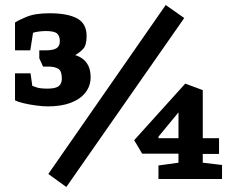

<svg xmlns="http://www.w3.org/2000/svg" viewBox="-20 -715 922 767"><path d="M171 -290Q152 -290 125 -293.5Q98 -297 75 -302.5Q52 -308 40 -314V-422H102L109 -372Q114 -370 127.5 -365.5Q141 -361 170 -361Q201 -361 214 -370.5Q227 -380 227 -401Q227 -432 212.5 -440.5Q198 -449 173 -449H152L137 -482V-514H164Q193 -514 206 -522.5Q219 -531 219 -550Q219 -572 207.5 -581.5Q196 -591 163 -591Q150 -591 135 -589Q120 -587 112 -584L101 -514H40V-625Q51 -633 85.5 -647.5Q120 -662 178 -662Q250 -662 288 -641.5Q326 -621 326 -571Q326 -535 312.5 -520Q299 -505 280 -495Q297 -490 311 -479.5Q325 -469 333.5 -451Q342 -433 342 -406Q342 -372 321.5 -345.5Q301 -319 263 -304.5Q225 -290 171 -290ZM245 32 173 -20 642 -695 716 -643ZM613 0V-54L693 -65V-101H548L516 -155L720 -381L790 -355V-163H855V-100H790V-65L867 -56V0ZM613 -163H693V-266L613 -169Z"/></svg>

Font: Faustina
Style: Bold
Weight: 700
Designer: Alfonso Garcia
Foundry: http://www.omnibus-type.com
Version: Version 1.200